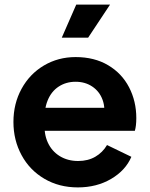

<svg xmlns="http://www.w3.org/2000/svg" viewBox="-20 -804 652 836"><path d="M38.5 -273Q38.5 -352.8 73.9 -417.4Q109.2 -482 171.2 -518.8Q233.2 -555.5 309.2 -555.5Q390.8 -555.5 450.5 -520.2Q510.2 -485 541.9 -424.1Q573.5 -363.2 573.5 -290Q573.5 -256 567.2 -234.5H147.2V-334.5H492.8L430.5 -288Q440 -332.8 426.6 -369.4Q413.2 -406 382 -427Q350.8 -448 309.2 -448Q267.5 -448 235.4 -426.9Q203.2 -405.8 187.2 -366Q171.2 -326.2 174.8 -272Q170.5 -222 188 -183.8Q205.5 -145.5 240.2 -124.2Q275 -103 320.2 -103Q363.2 -103 395.1 -121.6Q427 -140.2 446 -172.5L552 -121.2Q526.8 -62 463.8 -25Q400.8 12 318.8 12Q237.2 12 173.2 -25.6Q109.2 -63.2 73.9 -128.5Q38.5 -193.8 38.5 -273ZM312 -784H459.2L363.8 -640H249Z"/></svg>

Font: Trafiko Sans Variable
Style: Regular
Weight: 400
Designer: Gumpita Rahayu / Trafiko
Foundry: Tokotype / Trafiko
Version: Version 0.001;FEAKit 1.0